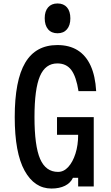

<svg xmlns="http://www.w3.org/2000/svg" viewBox="-20 -1076 640 1108"><path d="M277 12Q179 12 122 -91Q65 -194 65 -400Q65 -612 125.5 -714Q186 -816 311 -816Q380 -816 428 -786Q476 -756 503 -697Q530 -638 535 -550H433Q420 -634 391.5 -672Q363 -710 311 -710Q242 -710 210.5 -636.5Q179 -563 179 -400Q179 -234 211.5 -159Q244 -84 315 -84Q348 -84 374 -112.5Q400 -141 415.5 -189.5Q431 -238 431 -298H309V-400H521V0H431V-50H401Q387 -20 355 -4Q323 12 277 12ZM312 -884Q277 -884 257.5 -907Q238 -930 238 -971Q238 -1011 257.5 -1033.5Q277 -1056 312 -1056Q347 -1056 366.5 -1033.5Q386 -1011 386 -970Q386 -930 366.5 -907Q347 -884 312 -884Z"/></svg>

Font: Martian Mono Condensed
Style: Regular
Weight: 400
Width: 3
Designer: Roman Shamin
Foundry: Evil Martians
Version: Version 1.000